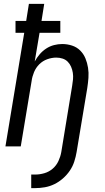

<svg xmlns="http://www.w3.org/2000/svg" viewBox="-20 -755 540 990"><path d="M141 215V145H162Q185 145 209 138Q233 131 252 114.5Q271 98 281.5 75Q292 52 296 29L352 -312Q355 -329 356.5 -346Q358 -363 355.5 -379.5Q353 -396 346.5 -411Q340 -426 329 -437Q318 -448 302.5 -453Q287 -458 270 -458Q247 -458 223.5 -449.5Q200 -441 182.5 -423.5Q165 -406 155.5 -383Q146 -360 143 -337L87 0H8L105 -586H60V-647H115L129 -735H208L194 -647H291V-586H184L159 -438Q170 -458 184.5 -475Q199 -492 218 -504.5Q237 -517 258.5 -522.5Q280 -528 301 -528Q327 -528 351.5 -520Q376 -512 393.5 -494.5Q411 -477 420.5 -454Q430 -431 434 -405.5Q438 -380 436 -353.5Q434 -327 430 -301L375 29Q371 53 363 78Q355 103 340 125Q325 147 304.5 165Q284 183 260.5 194.5Q237 206 211.5 210.5Q186 215 161 215Z"/></svg>

Font: Iosevka Fixed
Style: Italic
Weight: 400
Italic angle: -9°
Monospace: yes
Designer: Belleve Invis
Foundry: Belleve Invis
Version: Version 33.2.4